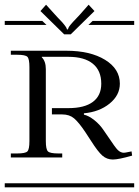

<svg xmlns="http://www.w3.org/2000/svg" viewBox="-29 -797 591 817"><path d="M17.1 -581.1H252.9Q355 -581.1 418 -542.5Q481 -503.9 481 -440.9Q481 -391.6 437.3 -356.2Q393.6 -320.8 328.1 -314.9V-309.1Q348.6 -304.7 372.6 -285.6Q396.5 -266.6 413.1 -241.2L429.2 -217.8Q461.9 -168.5 472.2 -158.7Q484.4 -147 498 -147Q499.5 -147 502 -147.5Q504.4 -147.9 505.9 -147.9L530.8 -152.8L533.2 -134.8Q475.1 -118.2 451.2 -118.2Q425.8 -118.2 406.7 -134.8Q387.7 -151.4 358.9 -196.8L334 -234.9Q306.2 -276.4 286.4 -293.2Q266.6 -310.1 235.8 -310.1H191.9V-336.9H262.2Q330.6 -336.9 366.2 -363.5Q401.9 -390.1 401.9 -440.9Q401.9 -496.6 366 -525.9Q330.1 -555.2 262.2 -555.2H148.9V-553.2Q166 -536.1 166 -502.9V-196.8Q166 -161.6 175 -152.8Q184.1 -144 219.2 -144H235.8V-127H17.1V-144H43.9Q79.1 -144 87.6 -152.8Q96.2 -161.6 96.2 -196.8V-511.2Q96.2 -546.4 87.6 -555.2Q79.1 -564 43.9 -564H17.1ZM-8.8 -17.1H542V0H-8.8ZM-8.8 -708H150.9L168.9 -690.9H-8.8ZM365.2 -708H542V-690.9H347.2ZM272 -650.9H244.1L143.1 -750L167 -776.9L205.1 -734.9Q209.5 -730 216.3 -722.7Q223.1 -715.3 226.8 -711.7Q230.5 -708 235.6 -702.4Q240.7 -696.8 243.4 -693.1Q246.1 -689.5 249.3 -685.3Q252.4 -681.2 253.9 -678Q255.4 -674.8 255.9 -671.9H259.8Q260.7 -675.8 263.2 -680.4Q265.6 -685.1 271.5 -692.1Q277.3 -699.2 281.5 -703.6Q285.6 -708 295.9 -718.8Q306.2 -729.5 311 -734.9L348.1 -776.9L373 -750Z"/></svg>

Font: FoglihtenFr01
Style: Regular
Weight: 500
Version: Version 0.68